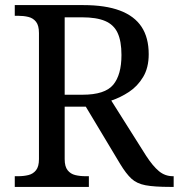

<svg xmlns="http://www.w3.org/2000/svg" viewBox="-20 -734 702 754"><path d="M38 0V-42H51Q73 -42 91.5 -46.5Q110 -51 121.5 -65.5Q133 -80 133 -109V-604Q133 -634 121.5 -648.5Q110 -663 91.5 -667.5Q73 -672 51 -672H38V-714H307Q394 -714 451 -692.5Q508 -671 536 -628.5Q564 -586 564 -521Q564 -468 542 -431.5Q520 -395 486.5 -373Q453 -351 417 -339L554 -122Q580 -82 604 -62Q628 -42 659 -42H662V0H648Q586 0 551.5 -6.5Q517 -13 496 -32.5Q475 -52 452 -90L317 -315H234V-109Q234 -80 245.5 -65.5Q257 -51 275.5 -46.5Q294 -42 316 -42H329V0ZM304 -362Q392 -362 424.5 -401Q457 -440 457 -518Q457 -572 442 -604.5Q427 -637 393 -651.5Q359 -666 302 -666H234V-362Z"/></svg>

Font: Noto Serif Kannada
Style: Regular
Weight: 400
Designer: Universal Thirst, Indian Type Foundry and the Monotype Design Team
Foundry: Monotype Imaging Inc.
Version: Version 2.003